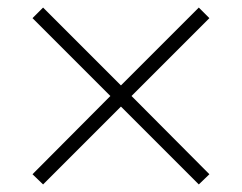

<svg xmlns="http://www.w3.org/2000/svg" viewBox="-20 -538 640 508"><path d="M94 -50 66 -77 272 -284 66 -490 94 -518 300 -312 506 -518 534 -490 328 -284 534 -77 506 -50 300 -256Z"/></svg>

Font: Nunito Sans 12pt ExtraLight 12pt ExtraLight
Style: Regular
Weight: 250
Version: Version 3.101;gftools[0.9.27]